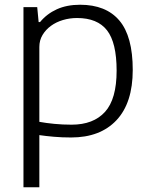

<svg xmlns="http://www.w3.org/2000/svg" viewBox="-20 -570 631 810"><path d="M79 -540H137L143 -477H149Q178 -512 220 -531Q262 -550 318 -550Q427 -550 483.5 -483.5Q540 -417 540 -275Q540 -136 471.5 -63Q403 10 280 10Q242 10 207.5 7Q173 4 146 0V220H79ZM282 -44Q374 -44 423 -98Q472 -152 472 -272Q472 -390 431.5 -442Q391 -494 305 -494Q274 -494 245.5 -485.5Q217 -477 195 -461Q173 -445 159.5 -422.5Q146 -400 146 -372V-56Q173 -51 208.5 -47.5Q244 -44 282 -44Z"/></svg>

Font: Plata Sans Light
Style: Regular
Weight: 300
Designer: Pablo Impallari, Andres Torresi, & Cristiano Sobral
Foundry: Pablo Impallari, Andres Torresi, & Cristiano Sobral
Version: Version 1.00;December 28, 2019;FontCreator 12.0.0.2547 64-bi